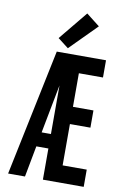

<svg xmlns="http://www.w3.org/2000/svg" viewBox="-104 -1039 709 1098"><g transform="rotate(10 250.0 -490.0)"><path d="M24 0H122L156 -181H226V0H463V-100H323V-340H442V-440H323V-635H463V-735H177ZM172 -265 215 -490Q218 -504 220.5 -518.5Q223 -533 226 -547V-265ZM236 -765 389 -919 311 -980 174 -813Z"/></g></svg>

Font: Iosevka SS09
Style: Bold
Weight: 700
Monospace: yes
Designer: Belleve Invis
Foundry: Belleve Invis
Version: Version 5.2.1; ttfautohint (v1.8.3)